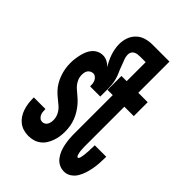

<svg xmlns="http://www.w3.org/2000/svg" viewBox="-218 -831 936 936"><g transform="rotate(45 250.0 -363.5)"><path d="M154 8Q137 8 120 3Q103 -2 89.5 -12.5Q76 -23 66.5 -37.5Q57 -52 51.5 -68.5Q46 -85 43.5 -102Q41 -119 41 -137V-144H121V-142Q121 -133 122 -124Q123 -115 127 -107Q131 -99 138 -93.5Q145 -88 154 -88Q162 -88 169 -92Q176 -96 180 -103Q184 -110 185.5 -118Q187 -126 187 -134Q187 -153 178 -170.5Q169 -188 155 -200Q141 -212 126 -224Q111 -236 98.5 -249.5Q86 -263 76.5 -279.5Q67 -296 60.5 -314.5Q54 -333 51 -351.5Q48 -370 48 -389Q48 -404 50 -419Q52 -434 55.5 -449Q59 -464 65 -478Q71 -492 81 -503.5Q91 -515 105 -521.5Q119 -528 134 -528Q150 -528 164.5 -520.5Q179 -513 189 -500Q182 -514 174.5 -529Q167 -544 162 -559Q157 -574 154 -590Q151 -606 151 -622Q151 -645 158.5 -667Q166 -689 183 -705.5Q200 -722 222 -728.5Q244 -735 267 -735H385V-520H450V-424H385V-158Q385 -153 385 -148.5Q385 -144 385.5 -139.5Q386 -135 386 -130Q386 -125 386.5 -120.5Q387 -116 388 -111.5Q389 -107 390 -102.5Q391 -98 393.5 -93Q396 -88 400 -88Q404 -88 406 -92.5Q408 -97 409 -101Q410 -105 410.5 -109Q411 -113 412 -117.5Q413 -122 413 -126Q413 -130 413.5 -134Q414 -138 414.5 -142.5Q415 -147 415 -151Q415 -155 415 -159.5Q415 -164 415.5 -168Q416 -172 416 -176Q416 -180 416 -185V-189H495V-180Q495 -161 493.5 -141.5Q492 -122 488.5 -103Q485 -84 479 -65.5Q473 -47 463 -30.5Q453 -14 436.5 -3Q420 8 400 8Q382 8 366 0Q350 -8 339 -22.5Q328 -37 321.5 -53.5Q315 -70 311.5 -87.5Q308 -105 306.5 -122.5Q305 -140 305 -158V-424H269V-520H305V-651H267Q259 -651 250.5 -650Q242 -649 234 -645Q226 -641 221.5 -633.5Q217 -626 217 -617Q217 -600 223.5 -584.5Q230 -569 235.5 -553Q241 -537 248 -522Q255 -507 259.5 -490.5Q264 -474 265.5 -457Q267 -440 267 -424V-376H197Q197 -385 196 -394Q195 -403 191 -411.5Q187 -420 179.5 -426Q172 -432 163 -432Q155 -432 147.5 -428Q140 -424 135.5 -417.5Q131 -411 129.5 -403Q128 -395 128 -387Q128 -368 137 -351Q146 -334 160 -321.5Q174 -309 188.5 -297Q203 -285 215 -271Q227 -257 237 -241Q247 -225 254 -207Q261 -189 264 -170.5Q267 -152 267 -133Q267 -116 264.5 -99.5Q262 -83 256 -66.5Q250 -50 241 -36Q232 -22 218 -11.5Q204 -1 187.5 3.5Q171 8 154 8Z"/></g></svg>

Font: Iosevka Custom
Style: Bold
Weight: 700
Monospace: yes
Designer: Belleve Invis
Foundry: Belleve Invis
Version: Version 30.3.3; ttfautohint (v1.8.3)